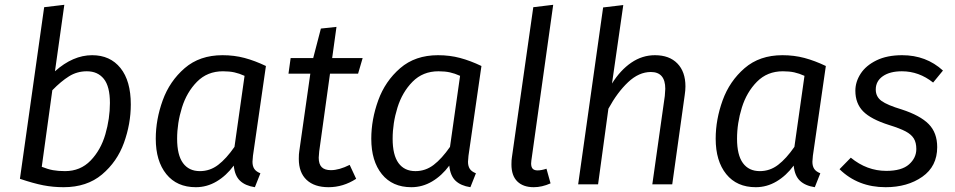

<svg xmlns="http://www.w3.org/2000/svg" viewBox="-20 -768 3978 800"><path d="M525 -333Q525 -252 496.5 -173Q468 -94 405 -41Q342 12 245 12Q201 12 160 4Q119 -4 63 -23L164 -738L248 -748L209 -471Q284 -538 364 -538Q439 -538 482 -484.5Q525 -431 525 -333ZM198 -392 154 -73Q179 -63 200.5 -59Q222 -55 251 -55Q315 -55 357.5 -99Q400 -143 419 -208.5Q438 -274 438 -339Q438 -408 412.5 -439.5Q387 -471 342 -471Q301 -471 267.5 -450Q234 -429 198 -392Z M1088 -493 1034 -119Q1032 -99 1032 -94Q1032 -76 1039.5 -64.5Q1047 -53 1065 -46L1042 12Q1002 6 980 -15Q958 -36 954 -78Q923 -36 882.5 -12Q842 12 796 12Q717 12 673 -42.5Q629 -97 629 -190Q629 -270 658 -350Q687 -430 749.5 -484Q812 -538 907 -538Q956 -538 999 -526.5Q1042 -515 1088 -493ZM718 -190Q718 -122 742.5 -88.5Q767 -55 813 -55Q855 -55 889 -81Q923 -107 957 -156L999 -452Q977 -462 956.5 -466.5Q936 -471 909 -471Q844 -471 801 -427.5Q758 -384 738 -319.5Q718 -255 718 -190Z M1310 -137Q1308 -119 1308 -111Q1308 -84 1320.5 -71.5Q1333 -59 1359 -59Q1393 -59 1437 -81L1464 -23Q1410 12 1349 12Q1290 12 1257.5 -18.5Q1225 -49 1225 -106Q1225 -127 1227 -138L1273 -461H1182L1191 -526H1285L1317 -649L1382 -656L1364 -526H1491L1472 -461H1355Z M1986 -493 1932 -119Q1930 -99 1930 -94Q1930 -76 1937.5 -64.5Q1945 -53 1963 -46L1940 12Q1900 6 1878 -15Q1856 -36 1852 -78Q1821 -36 1780.5 -12Q1740 12 1694 12Q1615 12 1571 -42.5Q1527 -97 1527 -190Q1527 -270 1556 -350Q1585 -430 1647.5 -484Q1710 -538 1805 -538Q1854 -538 1897 -526.5Q1940 -515 1986 -493ZM1616 -190Q1616 -122 1640.5 -88.5Q1665 -55 1711 -55Q1753 -55 1787 -81Q1821 -107 1855 -156L1897 -452Q1875 -462 1854.5 -466.5Q1834 -471 1807 -471Q1742 -471 1699 -427.5Q1656 -384 1636 -319.5Q1616 -255 1616 -190Z M2194 -99 2193 -87Q2193 -72 2199.5 -65Q2206 -58 2220 -58Q2236 -58 2257 -65L2274 -4Q2238 12 2204 12Q2160 12 2135.5 -12Q2111 -36 2111 -83Q2111 -102 2113 -113L2202 -738L2285 -748Z M2836 -408Q2836 -392 2833 -372L2781 0H2698L2750 -368Q2752 -390 2752 -398Q2752 -468 2692 -468Q2642 -468 2597 -425.5Q2552 -383 2515 -315L2472 0H2389L2493 -737L2577 -747L2530 -420Q2565 -476 2610.5 -507Q2656 -538 2709 -538Q2769 -538 2802.5 -503.5Q2836 -469 2836 -408Z M3421 -493 3367 -119Q3365 -99 3365 -94Q3365 -76 3372.5 -64.5Q3380 -53 3398 -46L3375 12Q3335 6 3313 -15Q3291 -36 3287 -78Q3256 -36 3215.5 -12Q3175 12 3129 12Q3050 12 3006 -42.5Q2962 -97 2962 -190Q2962 -270 2991 -350Q3020 -430 3082.5 -484Q3145 -538 3240 -538Q3289 -538 3332 -526.5Q3375 -515 3421 -493ZM3051 -190Q3051 -122 3075.5 -88.5Q3100 -55 3146 -55Q3188 -55 3222 -81Q3256 -107 3290 -156L3332 -452Q3310 -462 3289.5 -466.5Q3269 -471 3242 -471Q3177 -471 3134 -427.5Q3091 -384 3071 -319.5Q3051 -255 3051 -190Z M3909 -474 3868 -424Q3809 -471 3738 -471Q3688 -471 3658.5 -450.5Q3629 -430 3629 -395Q3629 -365 3653 -347.5Q3677 -330 3737 -312Q3814 -287 3849.5 -251Q3885 -215 3885 -155Q3885 -75 3823 -31.5Q3761 12 3670 12Q3555 12 3478 -63L3525 -111Q3592 -56 3673 -56Q3737 -56 3767.5 -83Q3798 -110 3798 -147Q3798 -174 3787.5 -191Q3777 -208 3753.5 -220.5Q3730 -233 3685 -247Q3609 -271 3576.5 -304Q3544 -337 3544 -390Q3544 -427 3566 -461Q3588 -495 3632 -516.5Q3676 -538 3739 -538Q3839 -538 3909 -474Z"/></svg>

Font: Fira Sans TEST Book
Style: Italic
Weight: 350
Italic angle: -8°
Designer: Carrois Corporate & Edenspiekermann AG
Foundry: Carrois Corporate GbR & Edenspiekermann AG
Version: Version 4.201